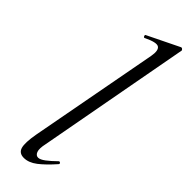

<svg xmlns="http://www.w3.org/2000/svg" viewBox="-253 -730 744 744"><g transform="rotate(45 118.5 -358.5)"><path d="M90.8 9Q64.8 9 58.2 -13.2Q51.6 -35.4 61.2 -89L160.4 -619.4Q166.8 -654.6 153.1 -663.8Q139.4 -673 93.6 -650.6Q89.6 -648.8 87.2 -654.8Q84.8 -660.8 88.8 -661.8L218.2 -725Q222.4 -727 226.4 -723Q230.4 -719 229.4 -717L113.4 -89Q106.6 -58.6 112 -44.7Q117.4 -30.8 129.4 -30.8Q140.4 -30.8 157.4 -43.6Q174.4 -56.4 195.2 -77Q199.2 -81 203.2 -77Q207.2 -73 203.2 -69Q170.6 -32 144 -11.5Q117.4 9 90.8 9Z"/></g></svg>

Font: Cormorant Infant Light
Style: Italic
Weight: 300
Italic angle: -10°
Designer: Christian Thalmann (Catharsis Fonts)
Foundry: Catharsis Fonts
Version: Version 4.001